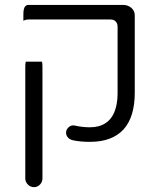

<svg xmlns="http://www.w3.org/2000/svg" viewBox="-20 -587 659 786"><path d="M85.4 -334.5Q83.5 -328.1 83.5 -312.5V143.6Q83.5 157.7 94.2 168.5Q105 179.2 119.1 179.2Q133.3 179.2 143.6 168.5Q153.8 158.2 153.8 143.6V-312.5Q153.8 -326.7 151.9 -334.5ZM75.7 -502Q86.4 -507.3 97.7 -507.3H431.6Q449.7 -507.3 457 -494.6Q461.4 -487.8 461.4 -477.5V-208Q461.4 -91.8 383.8 -70.3Q367.2 -65.9 347.7 -65.9Q317.4 -65.9 284.7 -73.2Q282.2 -73.7 279.3 -73.7Q268.6 -73.7 259.5 -64.7Q250.5 -55.7 250.5 -44.4Q250.5 -31.7 259.3 -22.9Q266.6 -15.6 278.8 -12.7Q308.6 -6.3 347.7 -6.3Q439 -6.3 485.4 -56.9Q531.7 -107.4 531.7 -208V-524.4Q531.7 -542.5 517.8 -554.7Q503.9 -566.9 482.4 -566.9H97.7Q88.9 -566.9 84 -562Q75.7 -553.7 75.7 -529.3Z"/></svg>

Font: YuPearl-ExtraLight
Style: ExtraLight
Weight: 200
Designer: Max Yao
Foundry: Max-Everyday
Version: Version 1.011; ttfautohint (v1.8.3)